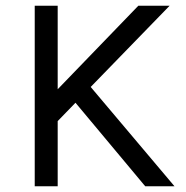

<svg xmlns="http://www.w3.org/2000/svg" viewBox="-20 -649 649 669"><path d="M101 0V-629H181V-338L462 -629H571L296 -346L588 0H486L243 -291L181 -227V0Z"/></svg>

Font: Karla Neue
Style: Regular
Weight: 400
Designer: Jonathan Pinhorn
Foundry: PYRS Fontlab Ltd. / Made with FontLab
Version: Version 1.000;PS 001.001;hotconv 1.0.56